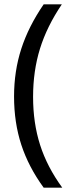

<svg xmlns="http://www.w3.org/2000/svg" viewBox="-20 -750 353 888"><path d="M45 -304Q45 -421 78.5 -524.5Q112 -628 182 -730H266Q197 -628 165 -525Q133 -422 133 -302Q133 -181 165.5 -79.5Q198 22 268 118H182Q112 22 78.5 -80.5Q45 -183 45 -304Z"/></svg>

Font: Niramit
Style: Regular
Weight: 400
Version: Version 1.000; ttfautohint (v1.6)